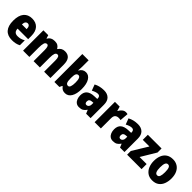

<svg xmlns="http://www.w3.org/2000/svg" viewBox="340 -2221 3693 3693"><g transform="rotate(45 2186.0 -375.0)"><path d="M267 -562Q372 -562 431.5 -497.5Q491 -433 491 -310V-225H204Q206 -121 306 -121Q349 -121 384.5 -131Q420 -141 461 -164V-30Q390 10 283 10Q161 10 98 -61.5Q35 -133 35 -274Q35 -416 95.5 -489Q156 -562 267 -562ZM272 -436Q244 -436 225.5 -414Q207 -392 205 -341H334Q334 -389 317.5 -412.5Q301 -436 272 -436Z M1160 -563Q1240 -563 1281 -513.5Q1322 -464 1322 -360V0H1151V-305Q1151 -363 1138.5 -390Q1126 -417 1100 -417Q1063 -417 1049 -379Q1035 -341 1035 -262V0H864V-305Q864 -417 815 -417Q777 -417 763 -375.5Q749 -334 749 -246V0H578V-553H710L731 -485H739Q756 -522 793 -542.5Q830 -563 882 -563Q935 -563 967 -542.5Q999 -522 1015 -489H1025Q1046 -524 1079.5 -543.5Q1113 -563 1160 -563Z M1601 -588Q1601 -568 1599 -541.5Q1597 -515 1595 -482H1601Q1645 -563 1729 -563Q1806 -563 1852.5 -488Q1899 -413 1899 -278Q1899 -143 1852.5 -66.5Q1806 10 1724 10Q1681 10 1654 -5Q1627 -20 1601 -54H1591L1566 0H1430V-760H1601ZM1666 -421Q1632 -421 1616.5 -391Q1601 -361 1601 -297V-267Q1601 -195 1616 -163Q1631 -131 1668 -131Q1726 -131 1726 -280Q1726 -421 1666 -421Z M2222 -563Q2311 -563 2362.5 -513Q2414 -463 2414 -363V0H2293L2263 -73H2259Q2230 -30 2196 -10Q2162 10 2105 10Q2058 10 2026.5 -14Q1995 -38 1979 -78.5Q1963 -119 1963 -169Q1963 -258 2015 -301.5Q2067 -345 2166 -349L2244 -352V-364Q2244 -432 2186 -432Q2134 -432 2057 -391L2011 -513Q2054 -537 2107 -550Q2160 -563 2222 -563ZM2210 -245Q2135 -242 2135 -177Q2135 -121 2179 -121Q2206 -121 2225 -143Q2244 -165 2244 -200V-247Z M2813 -563Q2837 -563 2862 -557L2848 -381Q2838 -384 2825.5 -385.5Q2813 -387 2794 -387Q2749 -387 2721.5 -362Q2694 -337 2694 -276V0H2524V-553H2653L2678 -465H2686Q2697 -489 2716 -511.5Q2735 -534 2760 -548.5Q2785 -563 2813 -563Z M3144 -563Q3233 -563 3284.5 -513Q3336 -463 3336 -363V0H3215L3185 -73H3181Q3152 -30 3118 -10Q3084 10 3027 10Q2980 10 2948.5 -14Q2917 -38 2901 -78.5Q2885 -119 2885 -169Q2885 -258 2937 -301.5Q2989 -345 3088 -349L3166 -352V-364Q3166 -432 3108 -432Q3056 -432 2979 -391L2933 -513Q2976 -537 3029 -550Q3082 -563 3144 -563ZM3132 -245Q3057 -242 3057 -177Q3057 -121 3101 -121Q3128 -121 3147 -143Q3166 -165 3166 -200V-247Z M3801 0H3408V-101L3600 -415H3419V-553H3792V-443L3609 -138H3801Z M4336 -278Q4336 -201 4311.5 -135Q4287 -69 4233.5 -29.5Q4180 10 4095 10Q4016 10 3962.5 -29Q3909 -68 3882 -133.5Q3855 -199 3855 -278Q3855 -361 3881 -425.5Q3907 -490 3961 -526.5Q4015 -563 4097 -563Q4168 -563 4222 -529.5Q4276 -496 4306 -432.5Q4336 -369 4336 -278ZM4028 -277Q4028 -203 4044 -165Q4060 -127 4096 -127Q4133 -127 4148 -165Q4163 -203 4163 -278Q4163 -352 4148 -389Q4133 -426 4096 -426Q4060 -426 4044 -389Q4028 -352 4028 -277Z"/></g></svg>

Font: Noto Sans Malayalam Condensed Black
Style: Regular
Weight: 900
Width: 3
Designer: Jelle Bosma - Monotype Design Team
Foundry: Monotype Imaging Inc.
Version: Version 2.104; ttfautohint (v1.8.4.7-5d5b)